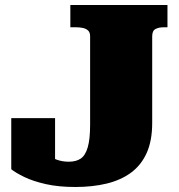

<svg xmlns="http://www.w3.org/2000/svg" viewBox="-20 -730 717 767"><path d="M261 -710H649V-621H634Q614 -621 601 -614Q588 -607 588 -585V-239Q588 -168 566 -119Q544 -70 503 -40Q462 -10 405.5 3.5Q349 17 281 17Q214 17 163 5.5Q112 -6 77 -23Q42 -40 25 -54V-258H200V-61Q183 -66 167.5 -78.5Q152 -91 141.5 -105Q131 -119 130.5 -128Q130 -137 142 -134Q152 -124 168.5 -112Q185 -100 207 -92Q229 -84 255 -84Q284 -84 302.5 -96.5Q321 -109 330.5 -141.5Q340 -174 340 -232V-585Q340 -600 332.5 -607.5Q325 -615 312.5 -618Q300 -621 285 -621H261Z"/></svg>

Font: Roboto Serif 20pt Black
Style: Regular
Weight: 900
Version: Version 1.008